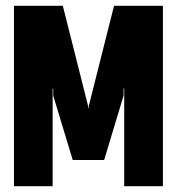

<svg xmlns="http://www.w3.org/2000/svg" viewBox="-20 -640 608 660"><path d="M28 0V-620H196L283 -275V-269H285V-275L372 -620H540V0H407V-336H405V-312L338 -90H230L163 -311V-335H161V0Z"/></svg>

Font: Smooch Sans ExtraBold
Style: Regular
Weight: 800
Designer: Robert E. Leuschke
Foundry: Robert E. Leuschke
Version: Version 1.010